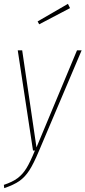

<svg xmlns="http://www.w3.org/2000/svg" viewBox="-33 -780 443 995"><path d="M169 2Q141 69 118.5 103.5Q96 138 67.5 158Q39 178 -11 195L-13 178Q32 163 58.5 143Q85 123 104.5 91Q124 59 148 0H138L59 -519H82L156 -16L366 -519H390ZM319 -760 330 -738 170 -654 162 -669Z"/></svg>

Font: Fira Sans Extra Condensed Thin
Style: Italic
Weight: 250
Width: 3
Italic angle: -8°
Designer: Carrois Corporate & Edenspiekermann AG
Foundry: Carrois Corporate GbR & Edenspiekermann AG
Version: Version 4.203